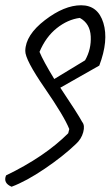

<svg xmlns="http://www.w3.org/2000/svg" viewBox="-38 -652 420 729"><path d="M339 -403 191 -319Q258 -219 274 -189Q285 -176 278 -150Q271 -124 250 -105Q202 -59 132 -11.5Q62 36 6 57Q-27 43 -15 14Q132 -57 221 -146L225 -162Q206 -210 131.5 -318Q57 -426 58 -459Q59 -519 132.5 -575.5Q206 -632 270 -632Q334 -632 354.5 -565Q375 -498 339 -403ZM168 -352 285 -423Q309 -465 306.5 -514Q304 -563 265 -584Q219 -578 177.5 -545Q136 -512 112 -455Q126 -421 168 -352Z"/></svg>

Font: Tillana
Style: Regular
Weight: 400
Designer: Lipi Raval (Devanagari, Latin), Jonny Pinhorn (Latin)
Foundry: Indian Type Foundry
Version: Version 2.003;PS 1.0;hotconv 1.0.79;makeotf.lib2.5.61930; tt